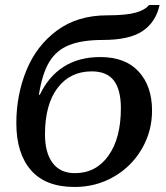

<svg xmlns="http://www.w3.org/2000/svg" viewBox="-20 -734 659 764"><path d="M45 -244Q45 -356 85 -454Q125 -552 206.5 -612.5Q288 -673 407 -673Q481 -673 519 -683.5Q557 -694 573 -714H615Q600 -646 547.5 -610.5Q495 -575 389 -575Q306 -575 255 -554.5Q204 -534 176 -487.5Q148 -441 135 -358L138 -356Q173 -430 233.5 -468.5Q294 -507 379 -507Q479 -507 532 -449Q585 -391 585 -294Q585 -211 544 -141Q503 -71 432.5 -30.5Q362 10 277 10Q161 10 103 -57Q45 -124 45 -244ZM461 -303Q461 -377 433 -413.5Q405 -450 345 -450Q259 -450 209 -384Q159 -318 159 -199Q159 -126 189.5 -85.5Q220 -45 278 -45Q362 -45 411.5 -114.5Q461 -184 461 -303Z"/></svg>

Font: Noto Serif CondSemiBold
Style: Italic
Weight: 600
Width: 3
Italic angle: -12°
Designer: Monotype Design Team
Foundry: Monotype Imaging Inc.
Version: Version 1.001